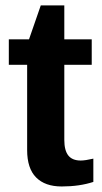

<svg xmlns="http://www.w3.org/2000/svg" viewBox="-20 -672 373 701"><path d="M205.1 8.8Q144.5 8.8 111.8 -24.2Q79.1 -57.1 79.1 -124V-435.5H12.2V-528.3H85.9L128.9 -652.3H214.8V-528.3H314.9V-435.5H214.8V-161.1Q214.8 -122.6 229.5 -104.2Q244.1 -85.9 274.9 -85.9Q291 -85.9 320.8 -92.8V-7.8Q270 8.8 205.1 8.8Z"/></svg>

Font: Arial
Style: Bold
Weight: 700
Designer: Steve Matteson
Foundry: Ascender Corporation
Version: Version 2.00.3